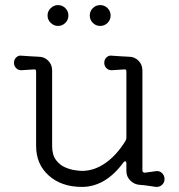

<svg xmlns="http://www.w3.org/2000/svg" viewBox="-20 -724 705 755"><path d="M208 -622Q192 -622 179.5 -634Q167 -646 167 -663Q167 -680 179.5 -692Q192 -704 208 -704Q225 -704 237 -692Q249 -680 249 -663Q249 -646 237 -634Q225 -622 208 -622ZM374 -622Q357 -622 345 -634Q333 -646 333 -663Q333 -680 345 -692Q357 -704 374 -704Q391 -704 403 -692Q415 -680 415 -663Q415 -646 403 -634Q391 -622 374 -622ZM302 11Q222 11 172 -33.5Q122 -78 122 -150V-443Q122 -453 113 -451L66 -448Q53 -447 44 -455.5Q35 -464 35 -477Q35 -490 44 -498.5Q53 -507 65 -505Q89 -503 102.5 -502.5Q116 -502 131 -501Q154 -501 169.5 -485.5Q185 -470 185 -447V-150Q185 -115 200 -95Q215 -75 236 -66Q257 -57 276 -54.5Q295 -52 302 -52Q351 -52 395.5 -83.5Q440 -115 474 -171Q477 -177 477 -182V-443Q477 -453 468 -451L421 -448Q408 -447 399 -455.5Q390 -464 390 -477Q390 -490 399 -498.5Q408 -507 420 -505Q444 -503 457.5 -502.5Q471 -502 486 -501Q509 -501 524.5 -485.5Q540 -470 540 -447V-54Q540 -45 550 -45Q561 -46 572 -48Q583 -50 593 -51Q607 -53 617 -43.5Q627 -34 627 -20Q627 -6 617 3Q607 12 593 11Q579 9 563 6.5Q547 4 531 3Q509 2 493 -13.5Q477 -29 477 -51V-82Q477 -88 473.5 -89.5Q470 -91 466 -86Q395 11 302 11Z"/></svg>

Font: Kiwi Maru Light
Style: Regular
Weight: 300
Designer: Hiroki-Chan
Version: Version 1.100